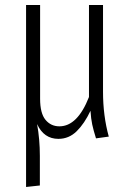

<svg xmlns="http://www.w3.org/2000/svg" viewBox="-20 -543 520 766"><path d="M363 9Q353 -23 348 -46Q343 -69 341 -101Q317 -50 286 -19.5Q255 11 213 11Q155 11 128 -48Q139 13 139 79V197L84 203V-523H140V-149Q140 -91 161.5 -65Q183 -39 217 -39Q289 -39 335 -156V-523H391V-177Q391 -81 414 2Z"/></svg>

Font: Fira Sans Extra Condensed Light
Style: Regular
Weight: 300
Width: 1
Designer: Carrois Corporate & Edenspiekermann AG
Foundry: Carrois Corporate GbR & Edenspiekermann AG
Version: Version 4.203